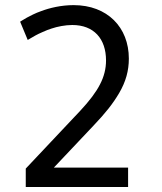

<svg xmlns="http://www.w3.org/2000/svg" viewBox="-20 -744 644 764"><path d="M272.9 -723.6C223.1 -723.6 177.2 -712.4 143.6 -699.7C120.6 -691.9 99.1 -680.2 86.9 -673.8C75.2 -667.5 60.5 -657.7 60.1 -657.7L90.3 -585C90.8 -585 94.2 -586.9 101.1 -591.3C115.2 -599.6 126 -606.4 149.9 -616.7C162.1 -622.1 173.8 -627 185.1 -630.4C208 -638.2 239.7 -644.5 267.6 -644.5C353.5 -644.5 401.9 -589.8 401.9 -503.4C401.9 -470.7 394 -439 377.9 -408.2C362.3 -377.4 335.9 -342.3 298.8 -302.7L82.5 -73.2V0H489.7V-77.1H194.3L352.5 -244.6C399.4 -293.9 429.2 -331.1 454.6 -374.5C480.5 -418.9 492.7 -462.4 492.7 -510.7C492.7 -635.3 407.2 -723.6 272.9 -723.6Z"/></svg>

Font: Ride
Style: Regular
Weight: 400
Version: Version 3.000